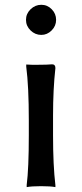

<svg xmlns="http://www.w3.org/2000/svg" viewBox="-20 -766 339 797"><path d="M87.9 -683.6Q87.9 -709 106.9 -727.5Q126 -746.1 151.4 -746.1Q176.8 -746.1 194.8 -727.5Q212.9 -709 212.9 -683.6Q212.9 -658.2 194.3 -639.6Q175.8 -621.1 151.4 -621.1Q126 -621.1 106.9 -639.6Q87.9 -658.2 87.9 -683.6ZM88.9 -489.3V-498H92.8Q100.6 -497.1 112.3 -497.1H137.7Q175.8 -497.1 196.3 -499Q210 -499 210 -483.4Q200.2 -395.5 200.2 -286.1V-204.1Q200.2 -79.1 210 2.9V10.7Q190.4 6.8 150.4 6.8Q111.3 6.8 90.8 10.7V2Q99.6 -67.4 99.6 -204.1V-266.6Q99.6 -407.2 88.9 -489.3Z"/></svg>

Font: GenEi LateMin v2
Style: Medium
Weight: 500
Designer: o_tamon (Modified)
Foundry: o_tamon / Adobe Systems Incorporated / FONT 910 / Philipp H. Poll
Version: Version 2.1;Original Version 1.004